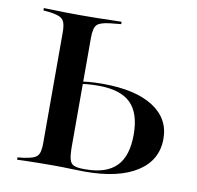

<svg xmlns="http://www.w3.org/2000/svg" viewBox="-68 -641 730 712"><g transform="rotate(10 297.0 -285.5)"><path d="M169.4 -2.4Q142.7 -2.4 119.4 -2Q96 -1.6 76.2 -1.2Q56.5 -0.8 41.1 0V-8.9L65.3 -11.3Q90.3 -15.3 103.2 -21Q116.1 -26.6 121 -39.9Q125.8 -53.2 125.8 -78.2V-201.6H232.3V-86.3Q232.3 -53.2 236.3 -36.7Q240.3 -20.2 252.8 -14.5Q265.3 -8.9 289.5 -8.9H296.8Q375 -8.9 412.9 -47.2Q450.8 -85.5 450.8 -166.1Q450.8 -247.6 412.1 -285.1Q373.4 -322.6 291.1 -322.6Q266.9 -322.6 246 -320.6Q225 -318.5 201.6 -313.7V-322.6Q229.8 -328.2 252.4 -330.2Q275 -332.3 304.8 -332.3Q428.2 -332.3 495.2 -289.5Q562.1 -246.8 562.1 -170.2Q562.1 -89.5 492.3 -44.8Q422.6 0 296 0Q272.6 0 241.9 -1.2Q211.3 -2.4 179 -2.4ZM125.8 -201.6V-492.7Q125.8 -517.7 121 -531Q116.1 -544.4 103.2 -550.4Q90.3 -556.5 65.3 -559.7L41.1 -562.1V-571Q56.5 -571 76.2 -570.2Q96 -569.4 119.4 -569Q142.7 -568.5 169.4 -568.5H178.2H186.3Q216.9 -568.5 244 -569Q271 -569.4 293.5 -570.2Q316.1 -571 333.9 -571V-562.1L293.5 -558.1Q255.6 -554 244 -541.9Q232.3 -529.8 232.3 -492.7V-201.6Z"/></g></svg>

Font: Playfair 144pt SemiExpanded SemiBold
Style: Regular
Weight: 600
Width: 6
Designer: Claus Eggers Sørensen
Foundry: Claus Eggers Sørensen
Version: Version 2.203